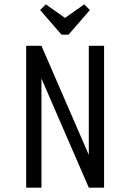

<svg xmlns="http://www.w3.org/2000/svg" viewBox="-20 -860 597 880"><path d="M170 0H100V-650H170L387 -150V-650H457V0H387L170 -500ZM278 -778 366 -840 392 -814 294 -701H262L164 -814L190 -840Z"/></svg>

Font: Unica One
Style: Regular
Weight: 400
Designer: Eduardo Rodriguez Tunni
Foundry: Eduardo Rodriguez Tunni
Version: Version 1.001